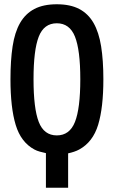

<svg xmlns="http://www.w3.org/2000/svg" viewBox="-20 -725 540 899"><path d="M246 -705Q309 -705 351 -683Q393 -661 418 -617.5Q443 -574 453.5 -508Q464 -442 464 -354Q464 -221 439.5 -140.5Q415 -60 351 -25Q340 -19 326.5 -14.5Q313 -10 299 -7V154H195V-8Q181 -11 166.5 -15Q152 -19 141 -25Q78 -59 53.5 -140Q29 -221 29 -354Q29 -442 39 -508Q49 -574 74 -617.5Q99 -661 141 -683Q183 -705 246 -705ZM246 -616Q186 -616 161.5 -553.5Q137 -491 137 -354Q137 -217 161.5 -154Q186 -91 246 -91Q306 -91 331 -154Q356 -217 356 -354Q356 -491 331 -553.5Q306 -616 246 -616Z"/></svg>

Font: D2Coding ligature
Style: Bold
Weight: 700
Monospace: yes
Designer: Yong-Rak Park; Jeong-Hwan Yoon; Sang-Min Lee;
Foundry: NHN Corporation
Version: Version 1.3.2; Build 20180524